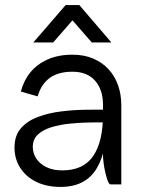

<svg xmlns="http://www.w3.org/2000/svg" viewBox="-20 -725 576 755"><path d="M238 -705H292L418 -558H341L265 -645L189 -558H111ZM128 -346 62 -365Q73 -408 99.5 -440.5Q126 -473 168 -491.5Q210 -510 265 -510Q311 -510 347 -494.5Q383 -479 407.5 -452Q432 -425 444.5 -389Q457 -353 457 -311L385 -313Q385 -372 354 -407.5Q323 -443 265 -443Q209 -443 175.5 -418.5Q142 -394 128 -346ZM415 0Q409 0 404 -13Q399 -26 394.5 -45Q390 -64 387.5 -83.5Q385 -103 385 -115V-323L457 -311V0ZM408 -244Q376 -244 336 -243.5Q296 -243 256 -239Q216 -235 183 -225Q150 -215 129.5 -196.5Q109 -178 109 -147Q109 -122 123 -101Q137 -80 163 -67.5Q189 -55 225 -55Q308 -55 346.5 -111.5Q385 -168 385 -275H403Q403 -208 393 -155Q383 -102 361.5 -65Q340 -28 304.5 -9Q269 10 218 10Q163 10 122.5 -10Q82 -30 59.5 -65Q37 -100 37 -145Q37 -192 62.5 -221Q88 -250 130 -265.5Q172 -281 221.5 -287Q271 -293 319.5 -293.5Q368 -294 406 -294Z"/></svg>

Font: Haskoy
Style: Regular
Weight: 400
Designer: Ertekin Erdin
Foundry: Ertekin Erdin
Version: Version 1.500